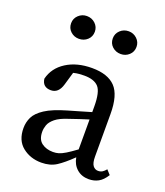

<svg xmlns="http://www.w3.org/2000/svg" viewBox="-134 -801 777 905"><g transform="rotate(20 254.5 -348.5)"><path d="M416 10Q380 10 356 -11Q332 -32 326 -67Q285 -27 254 -7Q223 13 179 13Q124 13 84.5 -18.5Q45 -50 45 -112Q45 -141 57.5 -167Q70 -193 106 -216.5Q142 -240 211 -260Q240 -268 268 -276.5Q296 -285 324 -293V-321Q324 -394 302 -418Q280 -442 230 -442Q219 -442 205.5 -441Q192 -440 176 -436L157 -371Q143 -323 105 -323Q63 -323 58 -364Q72 -421 124.5 -454.5Q177 -488 253 -488Q332 -488 370 -448.5Q408 -409 408 -314V-101Q408 -69 418 -55.5Q428 -42 444 -42Q457 -42 466 -48Q475 -54 483 -64L503 -42Q485 -13 463.5 -1.5Q442 10 416 10ZM134 -126Q134 -87 157 -70Q180 -53 214 -53Q229 -53 242.5 -57Q256 -61 275 -72.5Q294 -84 324 -106V-256Q301 -249 278.5 -241.5Q256 -234 233 -226Q188 -212 167 -194.5Q146 -177 140 -159.5Q134 -142 134 -126ZM146 -596Q122 -596 104.5 -612Q87 -628 87 -653Q87 -677 104.5 -693.5Q122 -710 146 -710Q171 -710 188.5 -693.5Q206 -677 206 -653Q206 -628 188.5 -612Q171 -596 146 -596ZM356 -596Q331 -596 313.5 -612Q296 -628 296 -653Q296 -677 313.5 -693.5Q331 -710 356 -710Q380 -710 397.5 -693.5Q415 -677 415 -653Q415 -628 397.5 -612Q380 -596 356 -596Z"/></g></svg>

Font: Source Serif 4
Style: Regular
Weight: 400
Designer: Frank Grießhammer
Foundry: Adobe
Version: Version 4.005;hotconv 1.1.0;makeotfexe 2.6.0